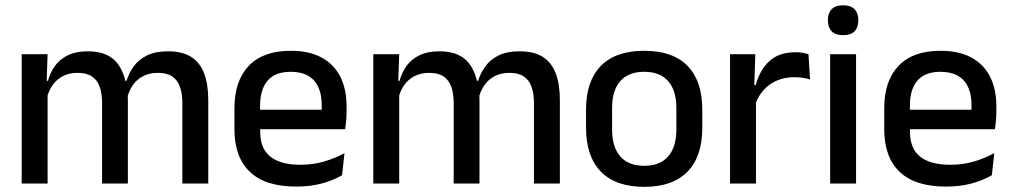

<svg xmlns="http://www.w3.org/2000/svg" viewBox="-20 -694 3826 726"><path d="M767.5 0H669.5V-304.5Q669.5 -339 660.8 -364.8Q652 -390.5 631.8 -404.5Q611.5 -418.5 577 -418.5Q544 -418.5 520 -405.5Q496 -392.5 481.2 -370.5Q466.5 -348.5 460 -320.5L447 -388.5H458.5Q467.5 -418 486 -443.5Q504.5 -469 536 -484.5Q567.5 -500 615.5 -500Q669.5 -500 703 -478.8Q736.5 -457.5 752 -416.2Q767.5 -375 767.5 -315.5ZM160 0H62V-489H160L156 -374.5L160 -368.5ZM463.5 0H366V-304.5Q366 -339 357.2 -364.8Q348.5 -390.5 328.2 -404.5Q308 -418.5 273.5 -418.5Q240.5 -418.5 216.5 -405.5Q192.5 -392.5 177.8 -370.5Q163 -348.5 156.5 -320.5L140.5 -388.5H161.5Q169.5 -419.5 187.8 -444.8Q206 -470 236.5 -485Q267 -500 311.5 -500Q379.5 -500 414.5 -465Q449.5 -430 458.5 -363Q461 -353.5 462.2 -341.5Q463.5 -329.5 463.5 -318Z M1100 11.5Q983 11.5 924.8 -44.2Q866.5 -100 866.5 -205V-285Q866.5 -388.5 920.8 -445.2Q975 -502 1079 -502Q1149.5 -502 1196.5 -476.2Q1243.5 -450.5 1267 -403.5Q1290.5 -356.5 1290.5 -292V-273.5Q1290.5 -256.5 1289 -239Q1287.5 -221.5 1285 -205.5H1195Q1196 -231.5 1196.2 -254.5Q1196.5 -277.5 1196.5 -296.5Q1196.5 -337 1183.5 -365Q1170.5 -393 1144.5 -407.8Q1118.5 -422.5 1079 -422.5Q1020.5 -422.5 992 -389.2Q963.5 -356 963.5 -294.5V-248.5L964 -237V-193.5Q964 -166 972.2 -143.5Q980.5 -121 998.8 -104.8Q1017 -88.5 1046 -79.8Q1075 -71 1116.5 -71Q1163.5 -71 1204.8 -83Q1246 -95 1282.5 -115L1273.5 -31.5Q1240.5 -12 1196.8 -0.2Q1153 11.5 1100 11.5ZM1265 -205.5H918.5V-279H1265Z M2097 0H1999V-304.5Q1999 -339 1990.2 -364.8Q1981.5 -390.5 1961.2 -404.5Q1941 -418.5 1906.5 -418.5Q1873.5 -418.5 1849.5 -405.5Q1825.5 -392.5 1810.8 -370.5Q1796 -348.5 1789.5 -320.5L1776.5 -388.5H1788Q1797 -418 1815.5 -443.5Q1834 -469 1865.5 -484.5Q1897 -500 1945 -500Q1999 -500 2032.5 -478.8Q2066 -457.5 2081.5 -416.2Q2097 -375 2097 -315.5ZM1489.5 0H1391.5V-489H1489.5L1485.5 -374.5L1489.5 -368.5ZM1793 0H1695.5V-304.5Q1695.5 -339 1686.8 -364.8Q1678 -390.5 1657.8 -404.5Q1637.5 -418.5 1603 -418.5Q1570 -418.5 1546 -405.5Q1522 -392.5 1507.2 -370.5Q1492.5 -348.5 1486 -320.5L1470 -388.5H1491Q1499 -419.5 1517.2 -444.8Q1535.5 -470 1566 -485Q1596.5 -500 1641 -500Q1709 -500 1744 -465Q1779 -430 1788 -363Q1790.5 -353.5 1791.8 -341.5Q1793 -329.5 1793 -318Z M2416 12.5Q2308 12.5 2252 -45Q2196 -102.5 2196 -210.5V-280Q2196 -387.5 2252 -444.8Q2308 -502 2416 -502Q2524 -502 2579.8 -444.8Q2635.5 -387.5 2635.5 -280V-210.5Q2635.5 -102.5 2579.8 -45Q2524 12.5 2416 12.5ZM2416 -67Q2475.5 -67 2506.5 -102.5Q2537.5 -138 2537.5 -204.5V-286Q2537.5 -352 2506.5 -387.2Q2475.5 -422.5 2416 -422.5Q2356.5 -422.5 2325.5 -387.2Q2294.5 -352 2294.5 -286V-204.5Q2294.5 -138 2325.5 -102.5Q2356.5 -67 2416 -67Z M2834.5 -295.5 2813.5 -372H2837.5Q2853 -430 2889.5 -463.2Q2926 -496.5 2989 -496.5Q3004 -496.5 3015.8 -494.2Q3027.5 -492 3037 -489L3043 -393.5Q3031 -397.5 3016 -399.8Q3001 -402 2983.5 -402Q2930 -402 2891 -374.5Q2852 -347 2834.5 -295.5ZM2838.5 0H2740.5V-489H2836L2831.5 -346.5L2838.5 -339.5Z M3217 0H3119V-489H3217ZM3168 -561Q3139 -561 3124.8 -575.8Q3110.5 -590.5 3110.5 -616.5V-618.5Q3110.5 -644.5 3124.8 -659.2Q3139 -674 3168 -674Q3197 -674 3211.2 -659.2Q3225.5 -644.5 3225.5 -618.5V-616.5Q3225.5 -590 3211.2 -575.5Q3197 -561 3168 -561Z M3557 11.5Q3440 11.5 3381.8 -44.2Q3323.5 -100 3323.5 -205V-285Q3323.5 -388.5 3377.8 -445.2Q3432 -502 3536 -502Q3606.5 -502 3653.5 -476.2Q3700.5 -450.5 3724 -403.5Q3747.5 -356.5 3747.5 -292V-273.5Q3747.5 -256.5 3746 -239Q3744.5 -221.5 3742 -205.5H3652Q3653 -231.5 3653.2 -254.5Q3653.5 -277.5 3653.5 -296.5Q3653.5 -337 3640.5 -365Q3627.5 -393 3601.5 -407.8Q3575.5 -422.5 3536 -422.5Q3477.5 -422.5 3449 -389.2Q3420.5 -356 3420.5 -294.5V-248.5L3421 -237V-193.5Q3421 -166 3429.2 -143.5Q3437.5 -121 3455.8 -104.8Q3474 -88.5 3503 -79.8Q3532 -71 3573.5 -71Q3620.5 -71 3661.8 -83Q3703 -95 3739.5 -115L3730.5 -31.5Q3697.5 -12 3653.8 -0.2Q3610 11.5 3557 11.5ZM3722 -205.5H3375.5V-279H3722Z"/></svg>

Font: Anek Malayalam Medium Medium
Style: Regular
Weight: 500
Version: Version 1.003